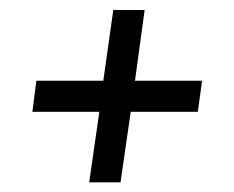

<svg xmlns="http://www.w3.org/2000/svg" viewBox="-20 -478 478 392"><path d="M162.1 -105.7 182.8 -249.8H46.1L54.2 -313.1H190.9L211.3 -457.6H275.3L255.6 -313.1H392.6L383.9 -249.8H246.9L226.1 -105.7Z"/></svg>

Font: Alumni Sans Thin
Style: Italic
Weight: 100
Italic angle: -8°
Designer: Robert E. Leuschke
Foundry: Robert E. Leuschke
Version: Version 1.016